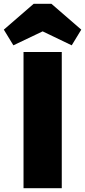

<svg xmlns="http://www.w3.org/2000/svg" viewBox="-64 -984 445 1004"><path d="M59 0V-712H259V0ZM6 -747 -44 -829 112 -964H205L361 -829L311 -747L159 -820Z"/></svg>

Font: Outfit Black
Style: Regular
Weight: 900
Designer: Rodrigo Fuenzalida
Foundry: fragTYPE
Version: Version 1.100; ttfautohint (v1.8.4.7-5d5b)